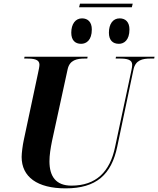

<svg xmlns="http://www.w3.org/2000/svg" viewBox="-20 -1026 870 1056"><path d="M710 -1006H420L415 -986H705ZM634 -785C662 -785 692 -805 692 -864C692 -905 670 -925 638 -925C601 -925 579 -894 579 -846C579 -805 600 -785 634 -785ZM426 -785C455 -785 485 -805 485 -864C485 -905 463 -925 431 -925C395 -925 372 -894 372 -846C372 -805 393 -785 426 -785ZM341 10C510 10 593 -66 625 -220L714 -643C725 -696 764 -704 808 -704H828L830 -714H618L616 -704H636C677 -704 707 -699 707 -670C707 -665 706 -651 703 -640L613 -218C585 -81 508 -5 373 -5C288 -5 252 -55 252 -139C252 -173 258 -210 266 -250L352 -645C363 -696 403 -704 447 -704H460L462 -714H115L113 -704H126C168 -704 197 -699 197 -670C197 -661 193 -641 189 -623L110 -252C105 -229 99 -184 99 -163C99 -53 185 10 341 10Z"/></svg>

Font: Noto Serif Display
Style: Bold Italic
Weight: 700
Italic angle: -12°
Designer: Monotype Design Team
Foundry: Monotype Imaging Inc.
Version: Version 2.009